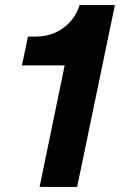

<svg xmlns="http://www.w3.org/2000/svg" viewBox="-20 -741 475 761"><path d="M137 0 236.3 -481.9H67L90.9 -595.9H119.1Q184.1 -595.9 230.8 -630Q277.4 -664.1 295.6 -721H435.4L285.7 0Z"/></svg>

Font: Mona Sans
Style: Italic
Weight: 200
Italic angle: -11.6951°
Designer: Deni Anggara
Foundry: GitHub
Version: Version 2.000